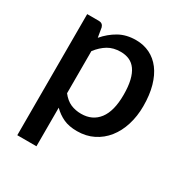

<svg xmlns="http://www.w3.org/2000/svg" viewBox="-162 -642 888 933"><g transform="rotate(30 282.0 -175.5)"><path d="M173 -128Q195.5 -99 222.2 -87.2Q249 -75.5 281.5 -75.5Q344.5 -75.5 379.8 -121.5Q415 -167.5 415 -258.5Q415 -305.5 407 -338.8Q399 -372 384 -393Q369 -414 347.5 -423.5Q326 -433 299 -433Q258 -433 228.2 -415.2Q198.5 -397.5 173 -364.5ZM167.5 -436Q199.5 -473.5 240.2 -496.5Q281 -519.5 335 -519.5Q378 -519.5 413 -502.2Q448 -485 473 -452Q498 -419 511.8 -370.2Q525.5 -321.5 525.5 -258.5Q525.5 -202 510.2 -153.2Q495 -104.5 466.5 -68.8Q438 -33 397.5 -12.8Q357 7.5 306 7.5Q261 7.5 229.8 -7Q198.5 -21.5 173 -47V169.5H65.5V-510H130.5Q152.5 -510 158.5 -489.5Z"/></g></svg>

Font: Lato SemiBold
Style: Regular
Weight: 600
Designer: Lukasz Dziedzic with Adam Twardoch and Botio Nikoltchev
Foundry: tyPoland Lukasz Dziedzic
Version: Version 2.015; 2015-08-06; http://www.latofonts.com/